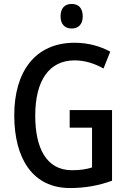

<svg xmlns="http://www.w3.org/2000/svg" viewBox="-20 -940 646 970"><path d="M342 -920C307 -920 286 -899 286 -857C286 -817 308 -796 342 -796C376 -796 398 -817 398 -857C398 -899 377 -920 342 -920ZM332 -384V-295H445V-94C417 -85 385 -80 344 -80C212 -80 158 -195 158 -356C158 -534 229 -635 357 -635C409 -635 458 -619 503 -594L537 -679C486 -707 424 -724 357 -724C157 -724 52 -577 52 -358C52 -139 145 10 334 10C411 10 480 -3 546 -27V-384Z"/></svg>

Font: Noto Sans Thai Cond Med
Style: Regular
Weight: 500
Width: 3
Designer: Monotype Design Team
Foundry: Monotype Imaging Inc.
Version: Version 2.002